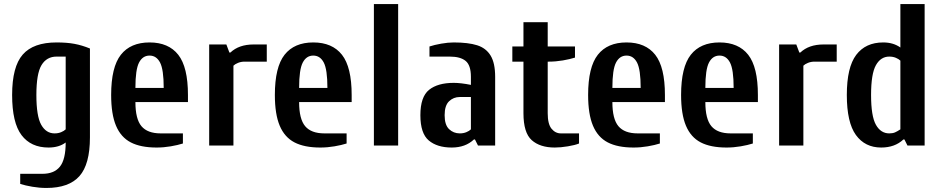

<svg xmlns="http://www.w3.org/2000/svg" viewBox="-20 -720 4665 950"><path d="M80 190V140H190Q248 140 276.5 104.5Q305 69 305 -15Q272 10 220 10Q133 10 86.5 -51.5Q40 -113 40 -250Q40 -390 92.5 -450Q145 -510 260 -510Q311 -510 348.5 -503Q386 -496 425 -480V-40Q425 93 373 151.5Q321 210 210 210Q175 210 140 204Q105 198 80 190ZM305 -80V-440H260Q211 -440 185.5 -398Q160 -356 160 -250Q160 -145 184 -102.5Q208 -60 250 -60Q268 -60 282.5 -66Q297 -72 305 -80Z M530 -250Q530 -388 578 -449Q626 -510 720 -510Q814 -510 862 -449Q910 -388 910 -250V-215H650Q650 -131 680 -95.5Q710 -60 775 -60H885V-10Q860 -2 825 4Q790 10 755 10Q676 10 627 -15.5Q578 -41 554 -98Q530 -155 530 -250ZM790 -285Q790 -376 772 -410.5Q754 -445 720 -445Q686 -445 668 -410.5Q650 -376 650 -285Z M1015 -500H1100L1115 -460H1120Q1162 -500 1235 -500H1300V-415H1190Q1173 -415 1158 -409Q1143 -403 1135 -395V0H1015Z M1340 -250Q1340 -388 1388 -449Q1436 -510 1530 -510Q1624 -510 1672 -449Q1720 -388 1720 -250V-215H1460Q1460 -131 1490 -95.5Q1520 -60 1585 -60H1695V-10Q1670 -2 1635 4Q1600 10 1565 10Q1486 10 1437 -15.5Q1388 -41 1364 -98Q1340 -155 1340 -250ZM1600 -285Q1600 -376 1582 -410.5Q1564 -445 1530 -445Q1496 -445 1478 -410.5Q1460 -376 1460 -285Z M1830 0V-700H1950V0Z M2060 -150Q2060 -241 2103 -275.5Q2146 -310 2225 -310Q2260 -310 2310 -300V-340Q2310 -397 2284 -418.5Q2258 -440 2205 -440H2105V-490Q2129 -498 2163 -504Q2197 -510 2225 -510Q2297 -510 2341 -496Q2385 -482 2407.5 -445Q2430 -408 2430 -340V0H2345L2330 -30H2325Q2283 10 2215 10Q2143 10 2101.5 -25Q2060 -60 2060 -150ZM2310 -80V-240H2255Q2224 -240 2202 -219Q2180 -198 2180 -150Q2180 -102 2202 -81Q2224 -60 2255 -60Q2273 -60 2287.5 -66Q2302 -72 2310 -80Z M2570 -160V-415H2515V-490H2570V-610H2690V-490H2825V-435Q2800 -427 2765 -421Q2730 -415 2695 -415H2690V-160Q2690 -106 2709 -83Q2728 -60 2755 -60H2845V-10Q2826 -2 2790 4Q2754 10 2725 10Q2652 10 2611 -26.5Q2570 -63 2570 -160Z M2890 -250Q2890 -388 2938 -449Q2986 -510 3080 -510Q3174 -510 3222 -449Q3270 -388 3270 -250V-215H3010Q3010 -131 3040 -95.5Q3070 -60 3135 -60H3245V-10Q3220 -2 3185 4Q3150 10 3115 10Q3036 10 2987 -15.5Q2938 -41 2914 -98Q2890 -155 2890 -250ZM3150 -285Q3150 -376 3132 -410.5Q3114 -445 3080 -445Q3046 -445 3028 -410.5Q3010 -376 3010 -285Z M3350 -250Q3350 -388 3398 -449Q3446 -510 3540 -510Q3634 -510 3682 -449Q3730 -388 3730 -250V-215H3470Q3470 -131 3500 -95.5Q3530 -60 3595 -60H3705V-10Q3680 -2 3645 4Q3610 10 3575 10Q3496 10 3447 -15.5Q3398 -41 3374 -98Q3350 -155 3350 -250ZM3610 -285Q3610 -376 3592 -410.5Q3574 -445 3540 -445Q3506 -445 3488 -410.5Q3470 -376 3470 -285Z M3835 -500H3920L3935 -460H3940Q3982 -500 4055 -500H4120V-415H4010Q3993 -415 3978 -409Q3963 -403 3955 -395V0H3835Z M4170 -250Q4170 -387 4216.5 -448.5Q4263 -510 4350 -510Q4400 -510 4435 -485V-700H4555V0H4470L4455 -30H4450Q4408 10 4340 10Q4260 10 4215 -52Q4170 -114 4170 -250ZM4435 -80V-420Q4427 -428 4412.5 -434Q4398 -440 4380 -440Q4338 -440 4314 -397.5Q4290 -355 4290 -250Q4290 -145 4314 -102.5Q4338 -60 4380 -60Q4397 -60 4408.5 -65Q4420 -70 4435 -80Z"/></svg>

Font: Cuprum
Style: Bold
Weight: 700
Designer: Jovanny Lemonad
Foundry: Jovanny Lemonad
Version: Version 2.000